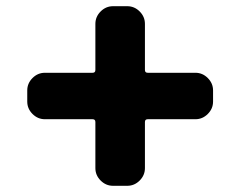

<svg xmlns="http://www.w3.org/2000/svg" viewBox="-20 -600 776 620"><path d="M611 -365Q634 -365 651 -348Q668 -331 668 -308V-272Q668 -249 651 -232Q634 -215 611 -215H457Q448 -215 448 -206V-57Q448 -34 431 -17Q414 0 391 0H345Q322 0 305 -17Q288 -34 288 -57V-206Q288 -215 279 -215H125Q102 -215 85 -232Q68 -249 68 -272V-308Q68 -331 85 -348Q102 -365 125 -365H279Q288 -365 288 -374V-523Q288 -546 305 -563Q322 -580 345 -580H391Q414 -580 431 -563Q448 -546 448 -523V-374Q448 -365 457 -365Z"/></svg>

Font: Rounded Mplus 1c Black
Style: Regular
Weight: 900
Version: Version 1.059.20150529